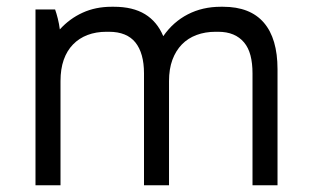

<svg xmlns="http://www.w3.org/2000/svg" viewBox="-20 -548 916 568"><path d="M85 0H159V-308Q159 -344 168.5 -371Q178 -398 196 -416.5Q214 -435 239 -444.5Q264 -454 295 -454H302Q329 -454 348.5 -446Q368 -438 380.5 -422.5Q393 -407 399.5 -384Q406 -361 406 -331V0H480V-308Q480 -344 490 -371Q500 -398 518 -416.5Q536 -435 561.5 -444.5Q587 -454 618 -454H625Q651 -454 670 -446Q689 -438 702 -422.5Q715 -407 721 -384Q727 -361 727 -331V0H801V-343Q801 -434 760.5 -481Q720 -528 640 -528H633Q579 -528 535.5 -505.5Q492 -483 463 -441Q445 -484 409 -506Q373 -528 317 -528H310Q263 -528 224.5 -510.5Q186 -493 157 -461Q155 -477 151 -493Q147 -509 143 -520H85Z"/></svg>

Font: Fixel Variable
Style: Regular
Weight: 100
Width: 3
Designer: AlfaBravo + MacPaw
Foundry: Kyrylo Tkachov, Marchela Mozhyna, Serhii Makarenko, Maria Weinstein, Zakhar Kryvoshyya
Version: Version 1.211